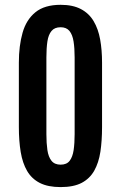

<svg xmlns="http://www.w3.org/2000/svg" viewBox="-20 -761 498 790"><path d="M229.5 8.8Q177.2 8.8 143.8 -8.3Q110.4 -25.4 91.6 -57.6Q72.8 -89.8 65.2 -135.5Q57.6 -181.2 57.6 -238.3V-503.4Q57.6 -572.3 72.8 -626Q87.9 -679.7 125.5 -710.4Q163.1 -741.2 229.5 -741.2Q279.8 -741.2 313 -723.6Q346.2 -706.1 365.2 -674.1Q384.3 -642.1 392.1 -598.6Q399.9 -555.2 399.9 -503.4V-238.3Q399.9 -182.1 393.1 -136.7Q386.2 -91.3 367.7 -58.6Q349.1 -25.9 315.9 -8.5Q282.7 8.8 229.5 8.8ZM229.5 -83.5Q254.4 -83.5 266.6 -99.4Q278.8 -115.2 283 -143.6Q287.1 -171.9 287.1 -209V-524.9Q287.1 -562.5 282.7 -590.3Q278.3 -618.2 265.9 -633.5Q253.4 -648.9 229.5 -648.9Q204.6 -648.9 191.9 -633.5Q179.2 -618.2 175 -590.3Q170.9 -562.5 170.9 -524.9V-209Q170.9 -171.9 175 -143.6Q179.2 -115.2 191.9 -99.4Q204.6 -83.5 229.5 -83.5Z"/></svg>

Font: Antonio SemiBold
Style: Regular
Weight: 600
Designer: Vernon Adams
Foundry: Vernon Adams
Version: Version 1.002